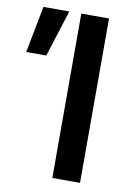

<svg xmlns="http://www.w3.org/2000/svg" viewBox="-197 -765 575 819"><g transform="rotate(10 90.5 -356.0)"><path d="M88 0V-712H208V0ZM-115 -510 -76 -712H36L-28 -510Z"/></g></svg>

Font: CST
Style: Medium
Weight: 500
Version: Version 1.00